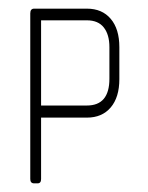

<svg xmlns="http://www.w3.org/2000/svg" viewBox="-20 -424 343 444"><path d="M181 -152H75V-10Q75 0 67 0H59Q50 0 50 -10V-393Q50 -404 59 -404H181Q216 -404 236 -380.5Q256 -357 256 -315V-241Q256 -199 236 -175.5Q216 -152 181 -152ZM233 -315Q233 -344 220 -360.5Q207 -377 181 -377H75V-180H181Q233 -180 233 -242Z"/></svg>

Font: Chathura Light
Style: Regular
Weight: 300
Designer: Appaji Ambarisha Darbha
Foundry: Aditya Fonts
Version: Version 1.002 2016